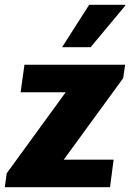

<svg xmlns="http://www.w3.org/2000/svg" viewBox="-34 -781 545 801"><path d="M-14 0 -6 -58 240 -396H52L68 -511H488L480 -455L232 -115H440L425 0ZM225 -584 338 -761H488L489 -758L344 -584Z"/></svg>

Font: Chivo Medium ExtraBold
Style: Italic
Weight: 800
Italic angle: -8.05°
Version: Version 2.002